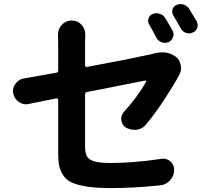

<svg xmlns="http://www.w3.org/2000/svg" viewBox="-20 -871 1040 949"><path d="M952.1 -765.6Q957 -755.9 957 -746.1Q957 -740.2 955.1 -733.4Q949.2 -716.8 932.6 -710Q923.8 -706.1 915 -706.1Q907.2 -706.1 898.4 -709Q881.8 -714.8 873 -731.4Q853.5 -767.6 836.9 -793.9Q828.1 -808.6 832.5 -824.2Q836.9 -839.8 852.5 -846.7Q862.3 -850.6 872.1 -850.6Q879.9 -850.6 887.7 -848.6Q905.3 -842.8 915 -827.1Q933.6 -796.9 952.1 -765.6ZM833 -719.7Q837.9 -710 837.9 -701.2Q837.9 -694.3 835 -687.5Q829.1 -670.9 813.5 -663.1Q803.7 -659.2 794.9 -659.2Q787.1 -659.2 779.3 -662.1Q761.7 -668.9 752.9 -684.6Q733.4 -722.7 717.8 -749Q711.9 -757.8 711.9 -767.6Q711.9 -773.4 713.9 -779.3Q718.8 -794.9 734.4 -801.8Q744.1 -805.7 753.9 -805.7Q761.7 -805.7 769.5 -802.7Q787.1 -797.9 796.9 -781.2Q814.5 -752.9 833 -719.7ZM400.4 -655.3V-547.9Q400.4 -543.9 403.3 -541.5Q406.2 -539.1 409.2 -540Q608.4 -577.1 730.5 -603.5Q737.3 -605.5 744.1 -607.4Q764.6 -612.3 783.2 -612.3Q820.3 -612.3 848.6 -590.8Q869.1 -575.2 873 -548.8Q875 -542 875 -535.2Q875 -517.6 866.2 -501Q865.2 -500 865.2 -499Q835.9 -445.3 790.5 -376.5Q745.1 -307.6 701.2 -254.9Q683.6 -233.4 655.3 -229.5Q649.4 -229.5 643.6 -229.5Q622.1 -229.5 602.5 -240.2Q582 -252.9 580.1 -276.4Q579.1 -280.3 579.1 -283.2Q579.1 -302.7 592.8 -318.4Q659.2 -390.6 702.1 -466.8Q704.1 -468.8 702.1 -471.2Q700.2 -473.6 697.3 -472.7Q678.7 -469.7 636.2 -460.9Q593.8 -452.1 526.4 -439Q459 -425.8 409.2 -416Q400.4 -414.1 400.4 -404.3V-149.4Q400.4 -116.2 409.2 -99.1Q418 -82 445.3 -73.7Q472.7 -65.4 527.3 -65.4Q641.6 -65.4 776.4 -85.9Q781.2 -86.9 786.1 -86.9Q806.6 -86.9 822.3 -73.2Q840.8 -56.6 840.8 -32.2Q840.8 -2 820.3 20.5Q800.8 42 772.5 44.9Q644.5 58.6 528.3 58.6Q460 58.6 413.6 51.8Q367.2 44.9 338.4 32.7Q309.6 20.5 293.9 -2.4Q278.3 -25.4 272.9 -50.3Q267.6 -75.2 267.6 -114.3V-377Q267.6 -380.9 264.6 -383.3Q261.7 -385.7 258.8 -384.8Q164.1 -366.2 123 -357.4Q116.2 -355.5 108.4 -355.5Q89.8 -355.5 73.2 -367.2Q50.8 -381.8 45.9 -408.2Q43.9 -415 43.9 -420.9Q43.9 -440.4 56.6 -457Q72.3 -479.5 98.6 -483.4Q161.1 -494.1 258.8 -511.7Q267.6 -512.7 267.6 -522.5V-655.3L266.6 -700.2Q266.6 -727.5 285.2 -748Q304.7 -769.5 334.5 -769.5Q364.3 -769.5 383.8 -748Q401.4 -727.5 401.4 -701.2Z"/></svg>

Font: Gen Jyuu GothicX Bold
Style: Bold
Weight: 700
Designer: Ryoko NISHIZUKA (kana &amp; ideographs); Paul D. Hunt (Latin, Greek &amp; Cyrillic); Wenlong ZHANG (bopomofo); Sandoll C
Version: Version 1.058.20140828